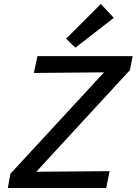

<svg xmlns="http://www.w3.org/2000/svg" viewBox="-20 -938 682 958"><path d="M628 -588 161 -81 527 -84 510 0H19L32 -71L499 -577L149 -574L167 -658H642ZM310 -745 483 -918 548 -849 356 -700Z"/></svg>

Font: Ysabeau Semibold
Style: Italic
Weight: 600
Italic angle: -12°
Designer: Christian Thalmann (Catharsis Fonts)
Version: Version 0.003